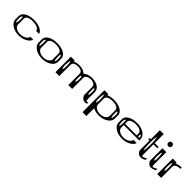

<svg xmlns="http://www.w3.org/2000/svg" viewBox="389 -2464 4386 4386"><g transform="rotate(45 2582.5 -271.0)"><path d="M123 -351.6Q122.1 -364.3 113.3 -364.3Q83 -364.3 83 -281.2Q83 -234.4 89.8 -198.2Q95.7 -167 104.5 -167Q113.3 -167 119.1 -198.2Q125 -228.5 125 -281.2Q125 -334 123 -351.6ZM42 -208V-312.5Q42 -398.4 131.8 -449.2Q221.7 -500 354.5 -500Q472.7 -500 555.7 -461.9Q639.6 -423.8 660.2 -354.5H562.5Q562.5 -403.3 500 -430.7Q438.5 -458 354.5 -458Q272.5 -458 219.7 -431.6Q167 -405.3 167 -354.5V-167Q167 -116.2 221.7 -79.1Q276.4 -42 354.5 -42Q435.5 -42 498 -79.1Q562.5 -117.2 562.5 -167H660.2Q636.7 -94.7 551.8 -47.9Q464.8 0 354.5 0Q222.7 0 132.8 -60.5Q42 -122.1 42 -208Z M1375 -281.2Q1375 -364.3 1344.7 -364.3Q1335.9 -364.3 1334 -350.6Q1333 -341.8 1333 -281.2Q1333 -234.4 1339.8 -198.2Q1345.7 -167 1354.5 -167Q1363.3 -167 1369.1 -198.2Q1375 -228.5 1375 -281.2ZM873 -351.6Q872.1 -364.3 863.3 -364.3Q833 -364.3 833 -281.2Q833 -234.4 839.8 -198.2Q845.7 -167 854.5 -167Q863.3 -167 869.1 -198.2Q875 -228.5 875 -281.2Q875 -334 873 -351.6ZM1292 -167V-354.5Q1292 -402.3 1238.3 -430.7Q1186.5 -458 1104.5 -458Q1022.5 -458 969.7 -431.6Q917 -405.3 917 -354.5V-167Q917 -116.2 971.7 -79.1Q1026.4 -42 1104.5 -42Q1179.7 -42 1236.3 -79.1Q1292 -115.2 1292 -167ZM1417 -208Q1417 -120.1 1325.2 -60.5Q1232.4 0 1104.5 0Q972.7 0 882.8 -60.5Q792 -122.1 792 -208V-312.5Q792 -398.4 881.8 -449.2Q971.7 -500 1104.5 -500Q1237.3 -500 1327.1 -448.2Q1417 -396.5 1417 -312.5Z M2458 -281.2Q2458 -364.3 2427.7 -364.3Q2419.9 -364.3 2418 -350.6Q2417 -341.8 2417 -281.2Q2417 -228.5 2422.9 -198.2Q2428.7 -167 2438.5 -167Q2446.3 -167 2452.1 -198.2Q2458 -228.5 2458 -281.2ZM2042 -281.2Q2042 -309.6 2038.1 -333Q2035.2 -351.6 2032.2 -352.5Q2028.3 -354.5 2020.5 -354.5Q2013.7 -354.5 2010.7 -351.6Q2006.8 -347.7 2003.9 -332Q2000 -310.5 2000 -281.2Q2000 -228.5 2005.9 -198.2Q2011.7 -167 2020.5 -167Q2029.3 -167 2035.2 -197.3Q2042 -233.4 2042 -281.2ZM1625 -281.2Q1625 -335 1619.1 -376Q1613.3 -417 1604.5 -417Q1595.7 -417 1589.8 -376Q1583 -328.1 1583 -281.2Q1583 -234.4 1589.8 -198.2Q1595.7 -167 1604.5 -167Q1613.3 -167 1619.1 -198.2Q1625 -228.5 1625 -281.2ZM1667 -500V-466.8Q1705.1 -483.4 1713.9 -486.3Q1727.5 -491.2 1752.9 -495.1Q1782.2 -500 1812.5 -500Q1882.8 -500 1929.7 -483.4Q1974.6 -466.8 2020.5 -430.7Q2067.4 -466.8 2114.7 -483.4Q2162.1 -500 2229.5 -500Q2345.7 -500 2423.8 -449.2Q2500 -399.4 2500 -312.5V-110.4Q2500 -31.2 2515.6 -31.2Q2538.1 -31.2 2562.5 -44.9V0Q2530.3 10.7 2500 10.7Q2445.3 10.7 2410.2 -33.2Q2375 -77.1 2375 -103.5V-354.5Q2375 -405.3 2331.1 -431.6Q2306.6 -446.3 2286.6 -452.1Q2266.6 -458 2229.5 -458Q2170.9 -458 2127 -431.6Q2083 -405.3 2083 -354.5V0H1958V-354.5Q1958 -408.2 1923.8 -432.6Q1887.7 -458 1812.5 -458Q1737.3 -458 1701.2 -432.6Q1667 -408.2 1667 -354.5V0H1542V-500Z M2708 -281.2Q2708 -335 2702.1 -376Q2696.3 -417 2687.5 -417Q2678.7 -417 2672.9 -376Q2666 -328.1 2666 -281.2Q2666 -234.4 2672.9 -198.2Q2678.7 -167 2687.5 -167Q2696.3 -167 2702.1 -198.2Q2708 -228.5 2708 -281.2ZM3208 -281.2Q3208 -364.3 3177.7 -364.3Q3168.9 -364.3 3167 -350.6Q3166 -341.8 3166 -281.2Q3166 -234.4 3172.9 -198.2Q3178.7 -167 3187.5 -167Q3196.3 -167 3202.1 -198.2Q3208 -228.5 3208 -281.2ZM2750 -500V-466.8Q2829.1 -500 2937.5 -500Q3070.3 -500 3160.2 -448.2Q3250 -396.5 3250 -312.5V-208Q3250 -120.1 3158.2 -60.5Q3065.4 0 2937.5 0Q2834 0 2750 -42V208H2625V-500ZM3125 -167V-354.5Q3125 -402.3 3071.3 -430.7Q3019.5 -458 2937.5 -458Q2855.5 -458 2802.7 -431.6Q2750 -405.3 2750 -354.5V-167Q2750 -116.2 2804.7 -79.1Q2859.4 -42 2937.5 -42Q3012.7 -42 3069.3 -79.1Q3125 -115.2 3125 -167Z M3958 -322.3Q3958 -334 3947.3 -349.6Q3937.5 -363.3 3927.7 -363.3Q3918.9 -363.3 3918 -356.4Q3916 -346.7 3916 -322.3Q3916 -291 3937.5 -291Q3958 -291 3958 -322.3ZM3456.1 -351.6Q3455.1 -364.3 3446.3 -364.3Q3416 -364.3 3416 -281.2Q3416 -234.4 3422.9 -198.2Q3428.7 -167 3437.5 -167Q3446.3 -167 3452.1 -198.2Q3458 -228.5 3458 -281.2Q3458 -334 3456.1 -351.6ZM4000 -250H3500V-167Q3500 -116.2 3554.7 -79.1Q3609.4 -42 3687.5 -42Q3768.6 -42 3831.1 -79.1Q3895.5 -117.2 3895.5 -167H4000Q3979.5 -96.7 3889.6 -47.9Q3800.8 0 3687.5 0Q3555.7 0 3465.8 -60.5Q3375 -122.1 3375 -208V-312.5Q3375 -398.4 3464.8 -449.2Q3554.7 -500 3687.5 -500Q3819.3 -500 3909.2 -439.5Q4000 -377.9 4000 -292ZM3875 -292V-354.5Q3875 -402.3 3821.3 -430.7Q3769.5 -458 3687.5 -458Q3605.5 -458 3552.7 -431.6Q3500 -405.3 3500 -354.5V-292Z M4243.2 -521.5Q4237.3 -583 4228.5 -583Q4219.7 -583 4213.9 -521.5Q4208 -460 4208 -375Q4208 -290 4213.9 -228.5Q4219.7 -167 4228.5 -167Q4237.3 -167 4243.2 -228.5Q4250 -300.8 4250 -375Q4250 -449.2 4243.2 -521.5ZM4291 -750V-458H4416V-417H4291V-110.4Q4291 -42 4306.6 -42Q4344.7 -42 4416 -85V-41Q4350.6 0 4291 0Q4236.3 0 4201.2 -39.1Q4166 -78.1 4166 -103.5V-417H4125V-458H4166V-750Z M4606.4 -643.6Q4588.9 -625 4562.5 -625Q4535.2 -625 4517.6 -643.6Q4500 -662.1 4500 -687.5Q4500 -712.9 4517.6 -731.4Q4535.2 -750 4562.5 -750Q4588.9 -750 4606.4 -731.4Q4625 -710.9 4625 -687.5Q4625 -664.1 4606.4 -643.6ZM4583 -281.2Q4583 -335 4577.1 -376Q4571.3 -417 4562.5 -417Q4553.7 -417 4547.9 -376Q4541 -328.1 4541 -281.2Q4541 -234.4 4547.9 -198.2Q4553.7 -167 4562.5 -167Q4571.3 -167 4577.1 -198.2Q4583 -228.5 4583 -281.2ZM4625 -500V-110.4Q4625 -42 4640.6 -42Q4679.7 -42 4750 -85V-41Q4684.6 0 4625 0Q4570.3 0 4535.2 -39.1Q4500 -78.1 4500 -103.5V-500Z M4915 -281.2Q4915 -335 4909.2 -376Q4903.3 -417 4894.5 -417Q4885.7 -417 4879.9 -376Q4873 -328.1 4873 -281.2Q4873 -234.4 4879.9 -198.2Q4885.7 -167 4894.5 -167Q4903.3 -167 4909.2 -198.2Q4915 -228.5 4915 -281.2ZM5123 -500V-458Q5044.9 -458 5001 -431.6Q4957 -405.3 4957 -354.5V-79.1V0H4832V-500H4957V-466.8Q5036.1 -500 5123 -500Z"/></g></svg>

Font: okolaksMetalik
Style: bold
Weight: 700
Width: 7
Version: Version 0.6